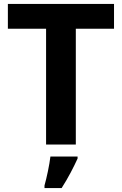

<svg xmlns="http://www.w3.org/2000/svg" viewBox="-20 -785 619 975"><path d="M365 -51V-639H559V-765H20V-639H214V-51ZM374 20V10H236C231 53 217 118 206 157V170H293C327 117 354 64 374 20Z"/></svg>

Font: Noto Sans Tamil UI
Style: Bold
Weight: 700
Designer: Jelle Bosma - Monotype Design Team
Foundry: Monotype Imaging Inc.
Version: Version 2.004